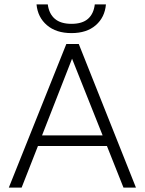

<svg xmlns="http://www.w3.org/2000/svg" viewBox="-20 -850 656 870"><path d="M460 -830Q455 -771.5 414 -735.8Q373 -700 304 -700Q234.5 -700 192.8 -735.8Q151 -771.5 145.5 -830H196.5Q202 -787.5 228.5 -764.8Q255 -742 304 -742Q353 -742 378.8 -764.8Q404.5 -787.5 409.5 -830ZM596 0H539.5L464.5 -188.5H152L78 0H20L280.5 -650.5H337ZM306.5 -584 170.5 -236.5H445Z"/></svg>

Font: Overused Grotesk Light
Style: Regular
Weight: 300
Version: Version 0.004